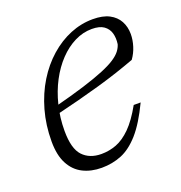

<svg xmlns="http://www.w3.org/2000/svg" viewBox="-94 -546 602 638"><g transform="rotate(-20 207.0 -227.0)"><path d="M286.5 -435Q255 -435 225.5 -420.2Q196 -405.5 170.8 -379Q145.5 -352.5 126.5 -316.5Q107.5 -280.5 96.8 -237.5Q86 -194.5 86 -147.5Q86 -84.5 110 -59Q134 -33.5 175.5 -33.5Q203 -33.5 228.8 -43.2Q254.5 -53 280 -78.2Q305.5 -103.5 331.5 -150H356Q325.5 -86 294.8 -51.2Q264 -16.5 231.2 -3.2Q198.5 10 161 10Q123.5 10 94.8 -4.5Q66 -19 49.8 -49.8Q33.5 -80.5 33.5 -129Q33.5 -187 48 -238.2Q62.5 -289.5 88 -331Q113.5 -372.5 147.5 -402.5Q181.5 -432.5 220.5 -448.5Q259.5 -464.5 300.5 -464.5Q336 -464.5 358.5 -452.8Q381 -441 392 -420.8Q403 -400.5 403 -375Q403 -354 396.2 -332.5Q389.5 -311 376.5 -293Q345.5 -281.5 311.5 -270.2Q277.5 -259 240.8 -248.5Q204 -238 164.8 -227.8Q125.5 -217.5 83.5 -207.5L85 -233.5Q149 -250 193.8 -264Q238.5 -278 267.5 -290Q296.5 -302 313.2 -313Q330 -324 338.5 -335Q347 -346 350.5 -358Q353.5 -379.5 348.5 -396.8Q343.5 -414 328.8 -424.5Q314 -435 286.5 -435Z"/></g></svg>

Font: Newsreader Light
Style: Italic
Weight: 300
Italic angle: -17°
Designer: Hugues Gentile
Foundry: Production Type
Version: Version 1.003